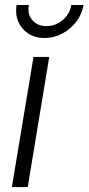

<svg xmlns="http://www.w3.org/2000/svg" viewBox="-20 -761 360 781"><path d="M28.3 0 116.2 -529.3H180.2L92.8 0ZM161.1 -606.4Q123 -606.4 95.2 -624.5Q67.4 -642.6 54.4 -672.9Q41.5 -703.1 47.4 -740.7H97.2Q90.8 -703.1 111.6 -679Q132.3 -654.8 169.4 -654.8Q193.8 -654.8 215.3 -666Q236.8 -677.2 251.5 -696.5Q266.1 -715.8 270 -740.7H319.8Q313.5 -703.1 290.3 -672.9Q267.1 -642.6 233.4 -624.5Q199.7 -606.4 161.1 -606.4Z"/></svg>

Font: Inter 24pt Light
Style: Italic
Weight: 300
Italic angle: -9.3988°
Designer: Rasmus Andersson
Foundry: rsms
Version: Version 4.001;git-66647c0bb